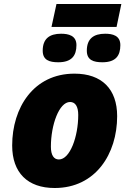

<svg xmlns="http://www.w3.org/2000/svg" viewBox="-20 -932 648 962"><path d="M238 -797H564L588 -912H263ZM272 -620C340 -620 363 -654 363 -706C363 -754 323 -763 286 -763C228 -763 194 -738 194 -678C194 -631 227 -620 272 -620ZM493 -620C561 -620 583 -654 583 -706C583 -754 544 -763 507 -763C449 -763 415 -738 415 -678C415 -631 448 -620 493 -620ZM254 10C459 10 567 -161 567 -350C567 -486 490 -563 353 -563C148 -563 41 -392 41 -203C41 -67 118 10 254 10ZM275 -133C250 -133 235 -154 235 -197C235 -306 276 -421 331 -421C357 -421 372 -399 372 -356C372 -248 331 -133 275 -133Z"/></svg>

Font: Noto Sans UI Black
Style: Italic
Weight: 900
Italic angle: -372°
Designer: Monotype Design Team
Foundry: Monotype Imaging Inc.
Version: Version 1.901